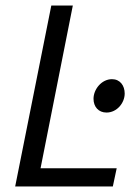

<svg xmlns="http://www.w3.org/2000/svg" viewBox="-20 -676 502 696"><path d="M166 -656 35 0H389L403 -66H127L244 -656ZM319 -318C319 -289 337 -268 366 -268C404 -268 432 -303 432 -337C432 -366 415 -389 386 -389C348 -389 319 -352 319 -318Z"/></svg>

Font: Cambridge Sans Italic
Style: Regular
Weight: 400
Italic angle: -11°
Version: Version 2.000;PS 002.000;hotconv 1.0.88;makeotf.lib2.5.64775